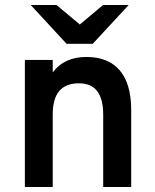

<svg xmlns="http://www.w3.org/2000/svg" viewBox="-20 -752 622 772"><path d="M80 0V-511H192V-461Q216 -492.5 249.8 -507.8Q283.5 -523 327 -523Q415.5 -523 461.5 -469Q507.5 -415 507.5 -310.5V0H395V-290Q395 -354 370.8 -385.5Q346.5 -417 297.5 -417Q244.5 -417 218.2 -386Q192 -355 192 -292V0ZM247.5 -576 103.5 -732H207L301 -653.5L394.5 -732H497.5L353 -576Z"/></svg>

Font: Overpass SemiBold
Style: Regular
Weight: 600
Designer: Delve Withrington, Dave Bailey, Thomas Jockin
Foundry: Delve Fonts LLC
Version: Version 4.000